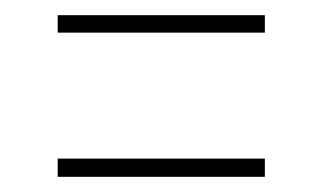

<svg xmlns="http://www.w3.org/2000/svg" viewBox="-20 -339 417 253"><path d="M56 -296V-319H329V-296ZM56 -106V-130H329V-106Z"/></svg>

Font: Smooch Sans Thin Light
Style: Regular
Weight: 300
Version: Version 1.010